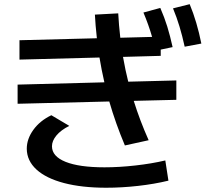

<svg xmlns="http://www.w3.org/2000/svg" viewBox="-20 -838 978 900"><path d="M62.5 -441.4 469.2 -452.1Q455.6 -511.7 446.3 -568.4L71.3 -558.6V-649.4L434.1 -658.7Q427.2 -721.2 424.8 -769.5L534.2 -775.4Q537.1 -720.2 543.9 -661.1L692.9 -665Q676.8 -721.2 652.3 -779.3L731.4 -800.8Q750.5 -757.3 764.2 -713.1Q777.8 -668.9 789.1 -617.2L733.4 -605.5V-576.2L556.6 -571.3Q567.9 -507.3 581.1 -455.1L806.6 -460.9V-370.1L606.9 -365.2Q635.7 -272.9 676.8 -180.7L565.4 -156.2Q522 -259.3 492.2 -362.3L62.5 -351.6ZM791 -798.8 869.1 -818.4Q903.3 -736.3 923.8 -633.8L845.7 -619.1Q834.5 -670.4 821.5 -713.4Q808.6 -756.3 791 -798.8ZM105.5 -140.6Q105.5 -186.5 136.2 -229.2Q167 -272 220.7 -297.9L304.7 -248Q265.1 -228 244.4 -202.9Q223.6 -177.7 223.6 -152.3Q223.6 -105 287.6 -79.3Q351.6 -53.7 469.7 -53.7Q538.6 -53.7 614.5 -62.3Q690.4 -70.8 754.9 -85.9L769.5 8.8Q703.1 24.9 627.2 33.4Q551.3 42 477.5 42Q363.8 42 280 20Q196.3 -2 151.1 -43.2Q106 -84.5 105.5 -140.6Z"/></svg>

Font: Pretendard JP SemiBold
Style: Regular
Weight: 600
Designer: Base glyphs from Inter by Rasmus Andersson; Hangeul glyphs from Noto Sans CJK(Source Han Sans) by Jang Soo-young and Kan
Foundry: Kil Hyung-jin
Version: Version 1.309